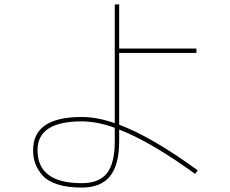

<svg xmlns="http://www.w3.org/2000/svg" viewBox="-20 -810 1040 870"><path d="M150 -130Q150 20 350 20Q429 20 464.5 -25Q500 -70 500 -170V-231Q420 -260 350 -260Q150 -260 150 -130ZM520 -245Q669 -189 876 -38L864 -22Q666 -166 520 -223V-170Q520 -63 478.5 -11.5Q437 40 350 40Q285 40 239.5 25Q194 10 171.5 -16.5Q149 -43 139.5 -70Q130 -97 130 -130Q130 -280 350 -280Q419 -280 500 -252V-790H520V-590H870V-570H520Z"/></svg>

Font: Mplus 1p Thin
Style: Regular
Weight: 250
Version: Version 1.061